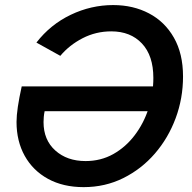

<svg xmlns="http://www.w3.org/2000/svg" viewBox="-20 -748 775 777"><path d="M318.4 9.3Q235.4 9.3 174.3 -24.2Q113.3 -57.6 80.1 -117.2Q46.9 -176.8 46.9 -254.4Q46.9 -279.8 52.2 -315.9Q57.6 -352.1 67.9 -398.4H630.4L610.4 -297.9H160.6Q158.2 -286.6 157.2 -275.1Q156.2 -263.7 156.2 -253.9Q156.2 -181.6 203.9 -138.9Q251.5 -96.2 326.2 -96.2Q388.2 -96.2 438.5 -124.5Q488.8 -152.8 525.1 -200.7Q561.5 -248.5 581.1 -308.8Q600.6 -369.1 600.6 -432.6Q600.6 -522.9 554.4 -572Q508.3 -621.1 430.2 -621.1Q368.2 -621.1 314.2 -593.3Q260.3 -565.4 224.1 -522L127.4 -575.7Q184.1 -648.9 266.4 -688.2Q348.6 -727.5 438 -727.5Q519 -727.5 583 -693.8Q647 -660.2 683.8 -595.5Q720.7 -530.8 720.7 -438.5Q720.7 -350.1 690.9 -269.8Q661.1 -189.5 606.9 -126.7Q552.7 -64 479 -27.3Q405.3 9.3 318.4 9.3Z"/></svg>

Font: Reddit Sans SemiBold
Style: Italic
Weight: 600
Italic angle: -11.25°
Designer: Stephen Hutchings
Version: Version 1.013